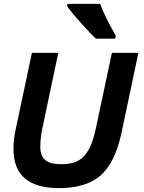

<svg xmlns="http://www.w3.org/2000/svg" viewBox="-20 -946 738 981"><path d="M280.8 15.1Q167 15.1 107.9 -33.7Q48.8 -82.5 48.8 -187Q48.8 -237.3 62 -293.9L143.1 -675.8H277.8L196.8 -292Q186 -243.7 186 -194.8Q186 -147 213.9 -126Q238.8 -106.9 293 -106.9Q327.1 -106.9 354.7 -114.7Q382.3 -122.6 404.1 -143.1Q425.8 -163.6 441.9 -199Q458 -234.4 469.7 -290L551.8 -675.8H687L601.1 -269Q567.9 -111.3 490.2 -46.4Q417 15.1 280.8 15.1ZM568.4 -748.5H469.7Q444.3 -772.5 396 -825.7Q347.7 -878.9 322.3 -915L324.7 -926.3H491.7Q510.7 -871.6 571.3 -763.2Z"/></svg>

Font: Cadman
Style: Bold Italic
Weight: 700
Italic angle: -12°
Designer: Paul James MIller
Foundry: High-Logic / Made with FontCreator
Version: Version 2.114;March 28, 2021;FontCreator 13.0.0.2683 64-bit